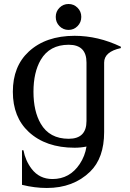

<svg xmlns="http://www.w3.org/2000/svg" viewBox="-20 -725 645 955"><path d="M410.2 3.9Q381.3 9.8 351.1 9.8Q208 9.8 123 -68.8Q43.9 -142.1 43.9 -268.6Q43.9 -395 123 -468.3Q208 -546.9 351.1 -546.9Q467.8 -546.9 581.1 -492.7V-485.8Q498 -467.8 498 -413.6V-68.4Q498 61 428.2 128.9Q344.7 210 212.9 210Q152.3 210 89.4 194.3V22.5H96.7Q106.4 74.2 137.2 114.7Q175.8 165.5 241.2 165.5Q326.7 165.5 376.5 90.8Q402.8 51.3 410.2 3.9ZM275.9 -686.5Q294.4 -705.1 320.8 -705.1Q347.2 -705.1 365.7 -686.5Q384.3 -668 384.3 -640.9Q384.3 -613.8 365.7 -595Q347.2 -576.2 320.8 -576.2Q294.4 -576.2 275.9 -595Q257.3 -613.8 257.3 -640.9Q257.3 -668 275.9 -686.5ZM321.8 -34.7Q410.2 -34.7 410.2 -123V-414.1Q410.2 -502.4 321.8 -502.4Q226.6 -502.4 182.6 -427.2Q146.5 -365.2 146.5 -268.6Q146.5 -171.9 182.6 -109.9Q226.1 -34.7 321.8 -34.7Z"/></svg>

Font: Modern Antiqua
Style: Book
Weight: 400
Designer: Wojciech Kalinowski "wmk69" (wmk69@o2.pl)
Foundry: Wojciech Kalinowski "wmk69" (wmk69@o2.pl)
Version: Version 3.1.0; 2021-05-28